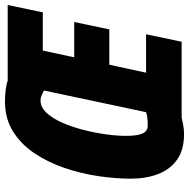

<svg xmlns="http://www.w3.org/2000/svg" viewBox="-14 -752 775 788"><g transform="rotate(-90 374.0 -357.5)"><path d="M217.8 9.8Q152.8 9.8 112.5 -19.3Q72.3 -48.3 53.7 -97.7Q35.2 -147 35.2 -208Q35.2 -271.5 45.7 -342.3Q56.2 -413.1 79.3 -481Q102.5 -548.8 139.4 -604Q176.3 -659.2 229 -692.1Q281.7 -725.1 352.1 -725.1Q376.5 -725.1 400.1 -722.2Q423.8 -719.2 438 -713.9H748L717.8 -569.8H561L533.2 -440.9H678.2L647.9 -296.9H502.9L470.2 -146H627.9L597.2 0H286.1Q273.4 2.9 255.9 6.3Q238.3 9.8 217.8 9.8ZM252 -139.2Q272.9 -139.2 286.6 -141.1Q300.3 -143.1 308.1 -146L397 -564.9Q387.7 -570.3 377.4 -574.7Q367.2 -579.1 356 -579.1Q328.6 -579.1 305.7 -554.7Q282.7 -530.3 265.1 -490.2Q247.6 -450.2 235.6 -403.6Q223.6 -356.9 217.3 -311.3Q210.9 -265.6 210.9 -231Q210.9 -180.2 220.9 -159.7Q231 -139.2 252 -139.2Z"/></g></svg>

Font: Open Sans Condensed ExtraBold
Style: Italic
Weight: 800
Width: 3
Italic angle: -12°
Designer: Monotype Design Team
Foundry: Monotype Imaging Inc.
Version: Version 3.003; ttfautohint (v1.8.4)